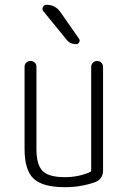

<svg xmlns="http://www.w3.org/2000/svg" viewBox="-20 -775 540 805"><path d="M252 9.8Q159.2 9.8 121.1 -25.9Q83 -61.5 83 -150.4V-495.1Q83 -505.9 90.3 -512.7Q97.7 -519.5 107.9 -519.5Q118.2 -519.5 125.5 -512.7Q132.8 -505.9 132.8 -495.1V-150.4Q132.8 -84 158.7 -58.1Q184.6 -32.2 252 -32.2Q309.6 -32.2 357.4 -53.7Q362.3 -55.7 362.3 -60.5V-494.1Q362.3 -504.9 369.6 -512.2Q377 -519.5 387.2 -519.5Q397.5 -519.5 404.8 -512.2Q412.1 -504.9 412.1 -494.1V-61.5Q412.1 -24.4 379.9 -11.7Q320.3 9.8 252 9.8ZM175.8 -754.9Q210.9 -754.9 232.4 -725.6L311.5 -612.3Q316.4 -605.5 312 -597.7Q307.6 -589.8 299.8 -589.8Q272.5 -589.8 257.8 -610.4L162.1 -727.5Q155.3 -735.4 159.7 -745.1Q164.1 -754.9 174.8 -754.9Z"/></svg>

Font: Rounded-L Mgen+ 1mn light
Style: Regular
Weight: 200
Designer: [Source Han Sans]
Ryoko NISHIZUKA  (kana & ideographs); Paul D. Hunt (Latin, Greek & Cyrillic); Wenlong ZHANG  (bopomofo
Version: Version 1.059.20150602